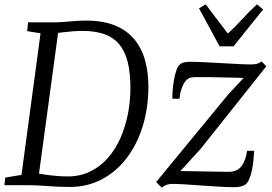

<svg xmlns="http://www.w3.org/2000/svg" viewBox="-22 -845 1241 876"><path d="M106 -743H231Q266.5 -744 301.5 -747.5Q336.5 -751 371 -751Q447 -751 500.8 -729.5Q554.5 -708 588.8 -668Q623 -628 639 -572.8Q655 -517.5 655 -450Q655 -353 629.2 -269.5Q603.5 -186 556 -123.8Q508.5 -61.5 442.5 -26.8Q376.5 8 296 8Q267.5 8 243.2 6.8Q219 5.5 197 4Q175 2.5 154.5 1.2Q134 0 113 0H-2L2 -35L76 -47L163 -693L102 -703ZM151 -16.5 136 -58Q154.5 -52.5 182 -48.5Q209.5 -44.5 237.5 -42.2Q265.5 -40 285.5 -40Q344 -40 390.2 -62.8Q436.5 -85.5 471 -125.2Q505.5 -165 528 -216.5Q550.5 -268 561.8 -326Q573 -384 573 -443Q573 -512 560.8 -561.5Q548.5 -611 522.2 -642.5Q496 -674 454.5 -689Q413 -704 354 -704Q333 -704 308 -702Q283 -700 261 -697.2Q239 -694.5 226 -692.5L248 -731.5ZM1089.5 -489.5Q1077.5 -490 1051.5 -490.5Q1025.5 -491 993.5 -491.8Q961.5 -492.5 931.2 -493Q901 -493.5 880.2 -493.2Q859.5 -493 856.5 -492Q831 -491 815.2 -460.8Q799.5 -430.5 797 -394.5H764.5Q764 -410.5 765.8 -434Q767.5 -457.5 772 -482Q776.5 -506.5 783.5 -526Q790.5 -545.5 801 -553Q807 -557.5 817 -560.2Q827 -563 845.5 -563Q872 -563 910.2 -561.2Q948.5 -559.5 989.5 -557Q1030.5 -554.5 1066.8 -552.8Q1103 -551 1125 -551Q1136.5 -551 1148.2 -553.5Q1160 -556 1171.5 -565L1193 -542.5L893.5 -166L801 -64.5Q821.5 -64.5 855.2 -63.8Q889 -63 924.2 -62.5Q959.5 -62 986.2 -61.5Q1013 -61 1020 -61Q1059.5 -61 1079.2 -86.2Q1099 -111.5 1105.5 -157H1138Q1136.5 -135.5 1134 -111Q1131.5 -86.5 1126.5 -64Q1121.5 -41.5 1113.8 -24.8Q1106 -8 1094.5 -1Q1088 2.5 1075.8 5.8Q1063.5 9 1045.5 9Q1018.5 9 979.8 6.8Q941 4.5 899.5 1.5Q858 -1.5 822 -3.8Q786 -6 764 -6Q750.5 -6 738.8 -2Q727 2 715.5 11L690.5 -14.5L1017 -411.5ZM886 -807 916.5 -825Q941.5 -791.5 966.8 -758.5Q992 -725.5 1017.5 -692Q1054.5 -725.5 1084 -758.5Q1113.5 -791.5 1150.5 -825L1178.5 -802L1043.5 -633.5H980Z"/></svg>

Font: Merriweather 7pt Light
Style: Italic
Weight: 300
Italic angle: -7.8°
Designer: Eben Sorkin
Foundry: Eben Sorkin
Version: Version 2.200;gftools[0.9.31]